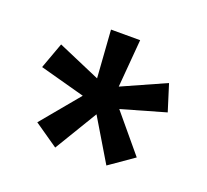

<svg xmlns="http://www.w3.org/2000/svg" viewBox="-79 -818 635 588"><g transform="rotate(20 238.0 -524.0)"><path d="M319 -327 398 -382 297 -503 440 -544 413 -630 272 -567 285 -723H190L201 -568L62 -628L31 -543L178 -503L75 -379L153 -325L237 -464Z"/></g></svg>

Font: United Sans
Style: Bold
Weight: 700
Designer: Pablo Impallari, Rodrigo Fuenzalida (Modified by Dan O. Williams)
Version: Version 1.000;PS 001.000;hotconv 1.0.88;makeotf.lib2.5.64775